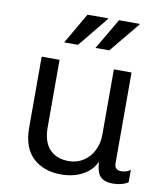

<svg xmlns="http://www.w3.org/2000/svg" viewBox="-84 -809 767 888"><g transform="rotate(10 300.0 -364.5)"><path d="M263 10Q180 10 130 -37Q80 -84 80 -177V-511H164V-195Q164 -126 196.5 -91.5Q229 -57 286 -57Q325 -57 355 -76.5Q385 -96 402 -129.5Q419 -163 419 -203V-511H502V-85Q502 -69 510 -61Q518 -53 532 -53Q542 -53 553.5 -55.5Q565 -58 577 -67V-9Q564 0 545.5 5Q527 10 508 10Q475 10 457.5 -1Q440 -12 433.5 -31.5Q427 -51 425 -78Q411 -48 387 -29Q363 -10 331.5 0Q300 10 263 10ZM318 -594 403 -739H499L500 -736L383 -594ZM171 -594 255 -739H351L352 -736L236 -594Z"/></g></svg>

Font: Chivo Mono Light
Style: Regular
Weight: 300
Monospace: yes
Designer: Hector Gatti
Foundry: Omnibus-Type
Version: Version 1.008